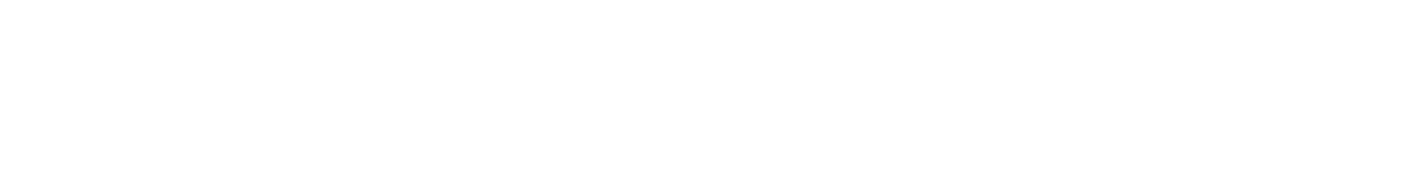

<svg xmlns="http://www.w3.org/2000/svg" viewBox="-20 -470 3240 440"><path d="M200 -150Q200 -150 200 -150Q200 -150 200 -150Q200 -150 200 -150Q200 -150 200 -150Q200 -150 200 -150Q200 -150 200 -150Q200 -150 200 -150Q200 -150 200 -150Q200 -150 200 -150Q200 -150 200 -150Q200 -150 200 -150Q200 -150 200 -150ZM100 -50Q100 -50 100 -50Q100 -50 100 -50Q100 -50 100 -50Q100 -50 100 -50Q100 -50 100 -50Q100 -50 100 -50Q100 -50 100 -50Q100 -50 100 -50Q100 -50 100 -50Q100 -50 100 -50Q100 -50 100 -50Q100 -50 100 -50ZM100 -250Q100 -250 100 -250Q100 -250 100 -250Q100 -250 100 -250Q100 -250 100 -250Q100 -250 100 -250Q100 -250 100 -250Q100 -250 100 -250Q100 -250 100 -250Q100 -250 100 -250Q100 -250 100 -250Q100 -250 100 -250Q100 -250 100 -250ZM200 -350Q200 -350 200 -350Q200 -350 200 -350Q200 -350 200 -350Q200 -350 200 -350Q200 -350 200 -350Q200 -350 200 -350Q200 -350 200 -350Q200 -350 200 -350Q200 -350 200 -350Q200 -350 200 -350Q200 -350 200 -350Q200 -350 200 -350Z M600 -250Q600 -250 600 -250Q600 -250 600 -250Q600 -250 600 -250Q600 -250 600 -250Q600 -250 600 -250Q600 -250 600 -250Q600 -250 600 -250Q600 -250 600 -250Q600 -250 600 -250Q600 -250 600 -250Q600 -250 600 -250Q600 -250 600 -250ZM500 -250Q500 -250 500 -250Q500 -250 500 -250Q500 -250 500 -250Q500 -250 500 -250Q500 -250 500 -250Q500 -250 500 -250Q500 -250 500 -250Q500 -250 500 -250Q500 -250 500 -250Q500 -250 500 -250Q500 -250 500 -250Q500 -250 500 -250ZM500 -350Q500 -350 500 -350Q500 -350 500 -350Q500 -350 500 -350Q500 -350 500 -350Q500 -350 500 -350Q500 -350 500 -350Q500 -350 500 -350Q500 -350 500 -350Q500 -350 500 -350Q500 -350 500 -350Q500 -350 500 -350Q500 -350 500 -350ZM500 -50Q500 -50 500 -50Q500 -50 500 -50Q500 -50 500 -50Q500 -50 500 -50Q500 -50 500 -50Q500 -50 500 -50Q500 -50 500 -50Q500 -50 500 -50Q500 -50 500 -50Q500 -50 500 -50Q500 -50 500 -50Q500 -50 500 -50ZM400 -250Q400 -250 400 -250Q400 -250 400 -250Q400 -250 400 -250Q400 -250 400 -250Q400 -250 400 -250Q400 -250 400 -250Q400 -250 400 -250Q400 -250 400 -250Q400 -250 400 -250Q400 -250 400 -250Q400 -250 400 -250Q400 -250 400 -250ZM400 -150Q400 -150 400 -150Q400 -150 400 -150Q400 -150 400 -150Q400 -150 400 -150Q400 -150 400 -150Q400 -150 400 -150Q400 -150 400 -150Q400 -150 400 -150Q400 -150 400 -150Q400 -150 400 -150Q400 -150 400 -150Q400 -150 400 -150ZM600 -50Q600 -50 600 -50Q600 -50 600 -50Q600 -50 600 -50Q600 -50 600 -50Q600 -50 600 -50Q600 -50 600 -50Q600 -50 600 -50Q600 -50 600 -50Q600 -50 600 -50Q600 -50 600 -50Q600 -50 600 -50Q600 -50 600 -50Z M1000 -250Q1000 -250 1000 -250Q1000 -250 1000 -250Q1000 -250 1000 -250Q1000 -250 1000 -250Q1000 -250 1000 -250Q1000 -250 1000 -250Q1000 -250 1000 -250Q1000 -250 1000 -250Q1000 -250 1000 -250Q1000 -250 1000 -250Q1000 -250 1000 -250Q1000 -250 1000 -250ZM900 -150Q900 -150 900 -150Q900 -150 900 -150Q900 -150 900 -150Q900 -150 900 -150Q900 -150 900 -150Q900 -150 900 -150Q900 -150 900 -150Q900 -150 900 -150Q900 -150 900 -150Q900 -150 900 -150Q900 -150 900 -150Q900 -150 900 -150ZM1000 -350Q1000 -350 1000 -350Q1000 -350 1000 -350Q1000 -350 1000 -350Q1000 -350 1000 -350Q1000 -350 1000 -350Q1000 -350 1000 -350Q1000 -350 1000 -350Q1000 -350 1000 -350Q1000 -350 1000 -350Q1000 -350 1000 -350Q1000 -350 1000 -350Q1000 -350 1000 -350ZM900 -350Q900 -350 900 -350Q900 -350 900 -350Q900 -350 900 -350Q900 -350 900 -350Q900 -350 900 -350Q900 -350 900 -350Q900 -350 900 -350Q900 -350 900 -350Q900 -350 900 -350Q900 -350 900 -350Q900 -350 900 -350Q900 -350 900 -350ZM800 -250Q800 -250 800 -250Q800 -250 800 -250Q800 -250 800 -250Q800 -250 800 -250Q800 -250 800 -250Q800 -250 800 -250Q800 -250 800 -250Q800 -250 800 -250Q800 -250 800 -250Q800 -250 800 -250Q800 -250 800 -250Q800 -250 800 -250ZM1000 -150Q1000 -150 1000 -150Q1000 -150 1000 -150Q1000 -150 1000 -150Q1000 -150 1000 -150Q1000 -150 1000 -150Q1000 -150 1000 -150Q1000 -150 1000 -150Q1000 -150 1000 -150Q1000 -150 1000 -150Q1000 -150 1000 -150Q1000 -150 1000 -150Q1000 -150 1000 -150ZM1000 -50Q1000 -50 1000 -50Q1000 -50 1000 -50Q1000 -50 1000 -50Q1000 -50 1000 -50Q1000 -50 1000 -50Q1000 -50 1000 -50Q1000 -50 1000 -50Q1000 -50 1000 -50Q1000 -50 1000 -50Q1000 -50 1000 -50Q1000 -50 1000 -50Q1000 -50 1000 -50Z M1400 -50Q1400 -50 1400 -50Q1400 -50 1400 -50Q1400 -50 1400 -50Q1400 -50 1400 -50Q1400 -50 1400 -50Q1400 -50 1400 -50Q1400 -50 1400 -50Q1400 -50 1400 -50Q1400 -50 1400 -50Q1400 -50 1400 -50Q1400 -50 1400 -50Q1400 -50 1400 -50ZM1400 -150Q1400 -150 1400 -150Q1400 -150 1400 -150Q1400 -150 1400 -150Q1400 -150 1400 -150Q1400 -150 1400 -150Q1400 -150 1400 -150Q1400 -150 1400 -150Q1400 -150 1400 -150Q1400 -150 1400 -150Q1400 -150 1400 -150Q1400 -150 1400 -150Q1400 -150 1400 -150ZM1400 -250Q1400 -250 1400 -250Q1400 -250 1400 -250Q1400 -250 1400 -250Q1400 -250 1400 -250Q1400 -250 1400 -250Q1400 -250 1400 -250Q1400 -250 1400 -250Q1400 -250 1400 -250Q1400 -250 1400 -250Q1400 -250 1400 -250Q1400 -250 1400 -250Q1400 -250 1400 -250ZM1400 -350Q1400 -350 1400 -350Q1400 -350 1400 -350Q1400 -350 1400 -350Q1400 -350 1400 -350Q1400 -350 1400 -350Q1400 -350 1400 -350Q1400 -350 1400 -350Q1400 -350 1400 -350Q1400 -350 1400 -350Q1400 -350 1400 -350Q1400 -350 1400 -350Q1400 -350 1400 -350ZM1200 -350Q1200 -350 1200 -350Q1200 -350 1200 -350Q1200 -350 1200 -350Q1200 -350 1200 -350Q1200 -350 1200 -350Q1200 -350 1200 -350Q1200 -350 1200 -350Q1200 -350 1200 -350Q1200 -350 1200 -350Q1200 -350 1200 -350Q1200 -350 1200 -350Q1200 -350 1200 -350ZM1200 -250Q1200 -250 1200 -250Q1200 -250 1200 -250Q1200 -250 1200 -250Q1200 -250 1200 -250Q1200 -250 1200 -250Q1200 -250 1200 -250Q1200 -250 1200 -250Q1200 -250 1200 -250Q1200 -250 1200 -250Q1200 -250 1200 -250Q1200 -250 1200 -250Q1200 -250 1200 -250ZM1200 -150Q1200 -150 1200 -150Q1200 -150 1200 -150Q1200 -150 1200 -150Q1200 -150 1200 -150Q1200 -150 1200 -150Q1200 -150 1200 -150Q1200 -150 1200 -150Q1200 -150 1200 -150Q1200 -150 1200 -150Q1200 -150 1200 -150Q1200 -150 1200 -150Q1200 -150 1200 -150ZM1300 -50Q1300 -50 1300 -50Q1300 -50 1300 -50Q1300 -50 1300 -50Q1300 -50 1300 -50Q1300 -50 1300 -50Q1300 -50 1300 -50Q1300 -50 1300 -50Q1300 -50 1300 -50Q1300 -50 1300 -50Q1300 -50 1300 -50Q1300 -50 1300 -50Q1300 -50 1300 -50Z M1800 -250Q1800 -250 1800 -250Q1800 -250 1800 -250Q1800 -250 1800 -250Q1800 -250 1800 -250Q1800 -250 1800 -250Q1800 -250 1800 -250Q1800 -250 1800 -250Q1800 -250 1800 -250Q1800 -250 1800 -250Q1800 -250 1800 -250Q1800 -250 1800 -250Q1800 -250 1800 -250ZM1700 -250Q1700 -250 1700 -250Q1700 -250 1700 -250Q1700 -250 1700 -250Q1700 -250 1700 -250Q1700 -250 1700 -250Q1700 -250 1700 -250Q1700 -250 1700 -250Q1700 -250 1700 -250Q1700 -250 1700 -250Q1700 -250 1700 -250Q1700 -250 1700 -250Q1700 -250 1700 -250ZM1700 -350Q1700 -350 1700 -350Q1700 -350 1700 -350Q1700 -350 1700 -350Q1700 -350 1700 -350Q1700 -350 1700 -350Q1700 -350 1700 -350Q1700 -350 1700 -350Q1700 -350 1700 -350Q1700 -350 1700 -350Q1700 -350 1700 -350Q1700 -350 1700 -350Q1700 -350 1700 -350ZM1700 -50Q1700 -50 1700 -50Q1700 -50 1700 -50Q1700 -50 1700 -50Q1700 -50 1700 -50Q1700 -50 1700 -50Q1700 -50 1700 -50Q1700 -50 1700 -50Q1700 -50 1700 -50Q1700 -50 1700 -50Q1700 -50 1700 -50Q1700 -50 1700 -50Q1700 -50 1700 -50ZM1600 -250Q1600 -250 1600 -250Q1600 -250 1600 -250Q1600 -250 1600 -250Q1600 -250 1600 -250Q1600 -250 1600 -250Q1600 -250 1600 -250Q1600 -250 1600 -250Q1600 -250 1600 -250Q1600 -250 1600 -250Q1600 -250 1600 -250Q1600 -250 1600 -250Q1600 -250 1600 -250ZM1600 -150Q1600 -150 1600 -150Q1600 -150 1600 -150Q1600 -150 1600 -150Q1600 -150 1600 -150Q1600 -150 1600 -150Q1600 -150 1600 -150Q1600 -150 1600 -150Q1600 -150 1600 -150Q1600 -150 1600 -150Q1600 -150 1600 -150Q1600 -150 1600 -150Q1600 -150 1600 -150ZM1800 -50Q1800 -50 1800 -50Q1800 -50 1800 -50Q1800 -50 1800 -50Q1800 -50 1800 -50Q1800 -50 1800 -50Q1800 -50 1800 -50Q1800 -50 1800 -50Q1800 -50 1800 -50Q1800 -50 1800 -50Q1800 -50 1800 -50Q1800 -50 1800 -50Q1800 -50 1800 -50Z M2100 -150Q2100 -150 2100 -150Q2100 -150 2100 -150Q2100 -150 2100 -150Q2100 -150 2100 -150Q2100 -150 2100 -150Q2100 -150 2100 -150Q2100 -150 2100 -150Q2100 -150 2100 -150Q2100 -150 2100 -150Q2100 -150 2100 -150Q2100 -150 2100 -150Q2100 -150 2100 -150ZM2000 -50Q2000 -50 2000 -50Q2000 -50 2000 -50Q2000 -50 2000 -50Q2000 -50 2000 -50Q2000 -50 2000 -50Q2000 -50 2000 -50Q2000 -50 2000 -50Q2000 -50 2000 -50Q2000 -50 2000 -50Q2000 -50 2000 -50Q2000 -50 2000 -50Q2000 -50 2000 -50ZM2000 -250Q2000 -250 2000 -250Q2000 -250 2000 -250Q2000 -250 2000 -250Q2000 -250 2000 -250Q2000 -250 2000 -250Q2000 -250 2000 -250Q2000 -250 2000 -250Q2000 -250 2000 -250Q2000 -250 2000 -250Q2000 -250 2000 -250Q2000 -250 2000 -250Q2000 -250 2000 -250ZM2100 -350Q2100 -350 2100 -350Q2100 -350 2100 -350Q2100 -350 2100 -350Q2100 -350 2100 -350Q2100 -350 2100 -350Q2100 -350 2100 -350Q2100 -350 2100 -350Q2100 -350 2100 -350Q2100 -350 2100 -350Q2100 -350 2100 -350Q2100 -350 2100 -350Q2100 -350 2100 -350Z M2400 -50Q2400 -50 2400 -50Q2400 -50 2400 -50Q2400 -50 2400 -50Q2400 -50 2400 -50Q2400 -50 2400 -50Q2400 -50 2400 -50Q2400 -50 2400 -50Q2400 -50 2400 -50Q2400 -50 2400 -50Q2400 -50 2400 -50Q2400 -50 2400 -50Q2400 -50 2400 -50ZM2400 -350Q2400 -350 2400 -350Q2400 -350 2400 -350Q2400 -350 2400 -350Q2400 -350 2400 -350Q2400 -350 2400 -350Q2400 -350 2400 -350Q2400 -350 2400 -350Q2400 -350 2400 -350Q2400 -350 2400 -350Q2400 -350 2400 -350Q2400 -350 2400 -350Q2400 -350 2400 -350ZM2300 -450Q2300 -450 2300 -450Q2300 -450 2300 -450Q2300 -450 2300 -450Q2300 -450 2300 -450Q2300 -450 2300 -450Q2300 -450 2300 -450Q2300 -450 2300 -450Q2300 -450 2300 -450Q2300 -450 2300 -450Q2300 -450 2300 -450Q2300 -450 2300 -450Q2300 -450 2300 -450ZM2300 -350Q2300 -350 2300 -350Q2300 -350 2300 -350Q2300 -350 2300 -350Q2300 -350 2300 -350Q2300 -350 2300 -350Q2300 -350 2300 -350Q2300 -350 2300 -350Q2300 -350 2300 -350Q2300 -350 2300 -350Q2300 -350 2300 -350Q2300 -350 2300 -350Q2300 -350 2300 -350ZM2300 -250Q2300 -250 2300 -250Q2300 -250 2300 -250Q2300 -250 2300 -250Q2300 -250 2300 -250Q2300 -250 2300 -250Q2300 -250 2300 -250Q2300 -250 2300 -250Q2300 -250 2300 -250Q2300 -250 2300 -250Q2300 -250 2300 -250Q2300 -250 2300 -250Q2300 -250 2300 -250ZM2300 -150Q2300 -150 2300 -150Q2300 -150 2300 -150Q2300 -150 2300 -150Q2300 -150 2300 -150Q2300 -150 2300 -150Q2300 -150 2300 -150Q2300 -150 2300 -150Q2300 -150 2300 -150Q2300 -150 2300 -150Q2300 -150 2300 -150Q2300 -150 2300 -150Q2300 -150 2300 -150Z M2600 -250Q2600 -250 2600 -250Q2600 -250 2600 -250Q2600 -250 2600 -250Q2600 -250 2600 -250Q2600 -250 2600 -250Q2600 -250 2600 -250Q2600 -250 2600 -250Q2600 -250 2600 -250Q2600 -250 2600 -250Q2600 -250 2600 -250Q2600 -250 2600 -250Q2600 -250 2600 -250ZM2600 -50Q2600 -50 2600 -50Q2600 -50 2600 -50Q2600 -50 2600 -50Q2600 -50 2600 -50Q2600 -50 2600 -50Q2600 -50 2600 -50Q2600 -50 2600 -50Q2600 -50 2600 -50Q2600 -50 2600 -50Q2600 -50 2600 -50Q2600 -50 2600 -50Q2600 -50 2600 -50ZM2700 -350Q2700 -350 2700 -350Q2700 -350 2700 -350Q2700 -350 2700 -350Q2700 -350 2700 -350Q2700 -350 2700 -350Q2700 -350 2700 -350Q2700 -350 2700 -350Q2700 -350 2700 -350Q2700 -350 2700 -350Q2700 -350 2700 -350Q2700 -350 2700 -350Q2700 -350 2700 -350ZM2600 -150Q2600 -150 2600 -150Q2600 -150 2600 -150Q2600 -150 2600 -150Q2600 -150 2600 -150Q2600 -150 2600 -150Q2600 -150 2600 -150Q2600 -150 2600 -150Q2600 -150 2600 -150Q2600 -150 2600 -150Q2600 -150 2600 -150Q2600 -150 2600 -150Q2600 -150 2600 -150Z M3100 -250Q3100 -250 3100 -250Q3100 -250 3100 -250Q3100 -250 3100 -250Q3100 -250 3100 -250Q3100 -250 3100 -250Q3100 -250 3100 -250Q3100 -250 3100 -250Q3100 -250 3100 -250Q3100 -250 3100 -250Q3100 -250 3100 -250Q3100 -250 3100 -250Q3100 -250 3100 -250ZM3100 -150Q3100 -150 3100 -150Q3100 -150 3100 -150Q3100 -150 3100 -150Q3100 -150 3100 -150Q3100 -150 3100 -150Q3100 -150 3100 -150Q3100 -150 3100 -150Q3100 -150 3100 -150Q3100 -150 3100 -150Q3100 -150 3100 -150Q3100 -150 3100 -150Q3100 -150 3100 -150ZM3000 -350Q3000 -350 3000 -350Q3000 -350 3000 -350Q3000 -350 3000 -350Q3000 -350 3000 -350Q3000 -350 3000 -350Q3000 -350 3000 -350Q3000 -350 3000 -350Q3000 -350 3000 -350Q3000 -350 3000 -350Q3000 -350 3000 -350Q3000 -350 3000 -350Q3000 -350 3000 -350ZM2900 -250Q2900 -250 2900 -250Q2900 -250 2900 -250Q2900 -250 2900 -250Q2900 -250 2900 -250Q2900 -250 2900 -250Q2900 -250 2900 -250Q2900 -250 2900 -250Q2900 -250 2900 -250Q2900 -250 2900 -250Q2900 -250 2900 -250Q2900 -250 2900 -250Q2900 -250 2900 -250ZM2900 -150Q2900 -150 2900 -150Q2900 -150 2900 -150Q2900 -150 2900 -150Q2900 -150 2900 -150Q2900 -150 2900 -150Q2900 -150 2900 -150Q2900 -150 2900 -150Q2900 -150 2900 -150Q2900 -150 2900 -150Q2900 -150 2900 -150Q2900 -150 2900 -150Q2900 -150 2900 -150ZM3000 -50Q3000 -50 3000 -50Q3000 -50 3000 -50Q3000 -50 3000 -50Q3000 -50 3000 -50Q3000 -50 3000 -50Q3000 -50 3000 -50Q3000 -50 3000 -50Q3000 -50 3000 -50Q3000 -50 3000 -50Q3000 -50 3000 -50Q3000 -50 3000 -50Q3000 -50 3000 -50Z"/></svg>

Font: TINY 5x3
Style: Regular
Weight: 400
Designer: Jack Halten Fahnestock
Foundry: Velvetyne Type Foundry
Version: Version 1.002